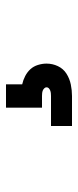

<svg xmlns="http://www.w3.org/2000/svg" viewBox="170 -210 260 640"><g transform="rotate(-90 300.0 110.0)"><path d="M200 220V150H300Q305 150 309.5 149.5Q314 149 318 147.5Q322 146 325.5 143Q329 140 329 135Q329 131 325.5 127.5Q322 124 318 122.5Q314 121 309.5 120.5Q305 120 300 120H261V0H339V54Q353 57 366.5 64Q380 71 389.5 81.5Q399 92 403.5 106.5Q408 121 408 135Q408 155 399.5 173Q391 191 374.5 201.5Q358 212 338.5 216Q319 220 300 220Z"/></g></svg>

Font: Iosevka Curly Extended
Style: Regular
Weight: 400
Width: 7
Monospace: yes
Designer: Belleve Invis
Foundry: Belleve Invis
Version: Version 11.1.0; ttfautohint (v1.8.3)